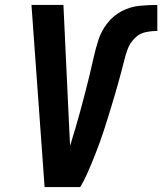

<svg xmlns="http://www.w3.org/2000/svg" viewBox="-20 -755 655 775"><path d="M160 0H304Q317 -22 327.5 -44.5Q338 -67 347.5 -90Q357 -113 366 -136Q375 -159 383.5 -182.5Q392 -206 399.5 -229.5Q407 -253 414.5 -276.5Q422 -300 429 -323.5Q436 -347 443 -370.5Q450 -394 456.5 -417.5Q463 -441 469.5 -464.5Q476 -488 481.5 -511.5Q487 -535 496 -558.5Q505 -582 524 -601Q543 -620 567 -625Q591 -630 615 -630V-735Q579 -735 542.5 -731.5Q506 -728 471.5 -710Q437 -692 413 -661Q389 -630 377.5 -594.5Q366 -559 358 -523Q350 -487 341.5 -451.5Q333 -416 323.5 -380Q314 -344 304.5 -308.5Q295 -273 284.5 -237.5Q274 -202 263 -167Q263 -167 263 -167Q263 -167 263 -166Q262 -186 261 -205.5Q260 -225 259 -245L236 -735H107Z"/></svg>

Font: Iosevka Sparkle Oblique
Style: Bold
Weight: 700
Italic angle: -9°
Designer: Belleve Invis
Foundry: Belleve Invis
Version: Version 4.5.0; ttfautohint (v1.8.3)